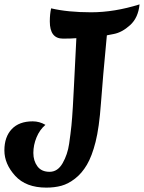

<svg xmlns="http://www.w3.org/2000/svg" viewBox="-78 -819 656 875"><path d="M259 -426Q267 -594 270 -645Q246 -643 209 -643Q149 -643 149 -721Q149 -755 155 -781Q231 -763 337 -763Q443 -763 558 -799Q552 -738 515 -704.5Q478 -671 440 -664L409 -658Q390 -459 382 -348Q374 -237 357.5 -172Q341 -107 318 -68Q295 -29 264 -5Q233 19 202 27.5Q171 36 133 36Q40 36 -9 -18Q-58 -72 -58 -133.5Q-58 -195 -24.5 -230.5Q9 -266 71 -266Q102 -266 129 -250Q103 -228 88.5 -193Q74 -158 74 -122Q74 -86 92.5 -61Q111 -36 148 -36Q185 -36 207.5 -75.5Q230 -115 237 -163.5Q244 -212 247.5 -246.5Q251 -281 254 -332.5Q257 -384 259 -426Z"/></svg>

Font: Merienda One
Style: Regular
Weight: 400
Designer: Eduardo Rodriguez Tunni
Foundry: Eduardo Rodriguez Tunni
Version: Version 1.001